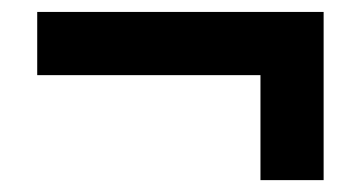

<svg xmlns="http://www.w3.org/2000/svg" viewBox="-20 -426 612 325"><path d="M527.8 -405.8V-121.1H420.9V-298.8H43V-405.8Z"/></svg>

Font: Wonky
Style: Regular
Weight: 400
Designer: Monotype Design Team
Foundry: Monotype Imaging Inc.
Version: Version 3.000